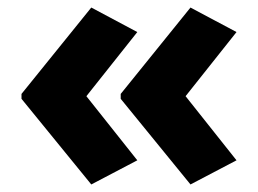

<svg xmlns="http://www.w3.org/2000/svg" viewBox="-20 -776 685 509"><path d="M37 -527 222 -756 344 -691 209 -521 344 -351 222 -287 37 -514ZM300 -527 485 -756 607 -691 472 -521 607 -351 485 -287 300 -514Z"/></svg>

Font: Noto Sans Khmer UI ExtraBold
Style: Regular
Weight: 800
Designer: Danh Hong and the Monotype Design Team
Foundry: Monotype Imaging Inc.
Version: Version 2.002; ttfautohint (v1.8.4.7-5d5b)